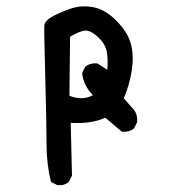

<svg xmlns="http://www.w3.org/2000/svg" viewBox="-20 -438 540 590"><path d="M156.2 130.9 136.7 121.1Q123 66.4 123 4.9Q123 -56.6 119.1 -200.7Q115.2 -344.7 116.2 -358.9Q117.2 -373 137.7 -385.3Q158.2 -397.5 193.4 -410.2Q228.5 -422.9 266.1 -416Q303.7 -409.2 338.9 -373Q374 -336.9 382.8 -300.8Q391.6 -264.6 384.8 -220.7Q377.9 -176.8 360.4 -135.7L391.6 -100.6Q403.3 -85 401.4 -62.5L391.6 -43Q376 -31.2 354.5 -33.2L303.7 -76.2Q259.8 -56.6 197.3 -60.5L201.2 101.6L191.4 121.1Q177.7 132.8 156.2 130.9ZM265.6 -145.5Q236.3 -174.8 232.4 -213.9L242.2 -233.4Q257.8 -245.1 279.3 -243.2L309.6 -223.6Q312.5 -254.9 308.1 -279.3Q303.7 -303.7 279.8 -325.2Q255.9 -346.7 238.8 -343.8Q221.7 -340.8 195.3 -325.2L193.4 -143.6Q233.4 -127.9 265.6 -145.5Z"/></svg>

Font: JasonHandwriting1
Style: Regular
Weight: 400
Version: Version 1.48.20